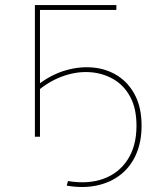

<svg xmlns="http://www.w3.org/2000/svg" viewBox="-20 -537 613 754"><path d="M117 0V-517H437V-498H129L137 -506V0ZM242 192 247 174Q326 187 386.5 165Q447 143 481.5 89.5Q516 36 516 -43Q516 -111 491.5 -156.5Q467 -202 425.5 -226Q384 -250 334 -253.5Q284 -257 232 -239.5Q180 -222 134 -185V-208Q185 -246 240.5 -261.5Q296 -277 348.5 -271.5Q401 -266 443.5 -238.5Q486 -211 511 -162Q536 -113 536 -43Q536 20 514.5 69Q493 118 453.5 149Q414 180 360 191.5Q306 203 242 192Z"/></svg>

Font: Montserrat Thin
Style: Regular
Weight: 100
Designer: Julieta Ulanovsky
Foundry: Julieta Ulanovsky
Version: Version 9.000